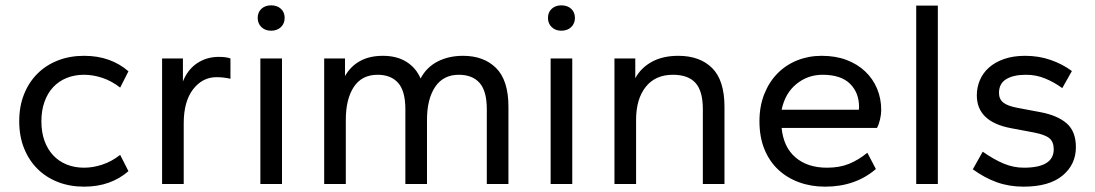

<svg xmlns="http://www.w3.org/2000/svg" viewBox="-20 -689 4101 719"><path d="M295 10Q241 10 196.5 -7.5Q152 -25 120 -57Q88 -89 70 -134Q52 -179 52 -235Q52 -291 70 -336Q88 -381 120 -413Q152 -445 196.5 -462.5Q241 -480 295 -480Q346 -480 387.5 -465Q429 -450 461 -422L430 -361Q398 -386 363 -397.5Q328 -409 295 -409Q259 -409 229.5 -397Q200 -385 179 -362.5Q158 -340 146.5 -307.5Q135 -275 135 -235Q135 -194 146.5 -162Q158 -130 179 -107.5Q200 -85 229.5 -73Q259 -61 295 -61Q328 -61 363 -72.5Q398 -84 430 -109L461 -48Q429 -20 387.5 -5Q346 10 295 10Z M587 0V-470H665V-384Q683 -429 718.5 -452.5Q754 -476 799 -476Q813 -476 824.5 -474.5Q836 -473 843 -470V-394Q817 -400 791 -400Q738 -400 703 -354.5Q668 -309 668 -227V0Z M955 0V-470H1036V0ZM995 -574Q973 -574 959 -587.5Q945 -601 945 -622Q945 -643 959 -656Q973 -669 995 -669Q1018 -669 1032 -656Q1046 -643 1046 -622Q1046 -601 1032 -587.5Q1018 -574 995 -574Z M1803 0V-280Q1803 -348 1776 -378.5Q1749 -409 1698 -409Q1640 -409 1609.5 -363.5Q1579 -318 1579 -240V0H1498V-280Q1498 -348 1471 -378.5Q1444 -409 1394 -409Q1335 -409 1305 -363.5Q1275 -318 1275 -240V0H1194V-470H1272V-404Q1292 -440 1327.5 -460Q1363 -480 1414 -480Q1466 -480 1502 -457.5Q1538 -435 1555 -395Q1577 -437 1618.5 -458.5Q1660 -480 1714 -480Q1792 -480 1838 -434Q1884 -388 1884 -289V0Z M2042 0V-470H2123V0ZM2082 -574Q2060 -574 2046 -587.5Q2032 -601 2032 -622Q2032 -643 2046 -656Q2060 -669 2082 -669Q2105 -669 2119 -656Q2133 -643 2133 -622Q2133 -601 2119 -587.5Q2105 -574 2082 -574Z M2612 0V-280Q2612 -348 2584.5 -378.5Q2557 -409 2500 -409Q2434 -409 2398 -363.5Q2362 -318 2362 -240V0H2281V-470H2359V-396Q2380 -435 2421 -457.5Q2462 -480 2520 -480Q2601 -480 2647 -434Q2693 -388 2693 -289V0Z M3070 10Q3017 10 2972 -6.5Q2927 -23 2894 -54Q2861 -85 2842.5 -130.5Q2824 -176 2824 -235Q2824 -291 2842 -336.5Q2860 -382 2891.5 -414Q2923 -446 2965.5 -463Q3008 -480 3057 -480Q3109 -480 3150 -464.5Q3191 -449 3220 -421.5Q3249 -394 3264.5 -357Q3280 -320 3280 -277Q3280 -261 3275.5 -241.5Q3271 -222 3264 -210H2907Q2914 -138 2959 -99.5Q3004 -61 3077 -61Q3124 -61 3159.5 -75.5Q3195 -90 3228 -117L3260 -56Q3183 10 3070 10ZM3060 -409Q3005 -409 2962.5 -374.5Q2920 -340 2907 -278H3196Q3197 -281 3197 -288Q3197 -342 3163 -375.5Q3129 -409 3060 -409Z M3411 0V-668H3492V0Z M3813 10Q3759 10 3713 -6.5Q3667 -23 3623 -55L3660 -121Q3703 -91 3739.5 -76Q3776 -61 3814 -61Q3926 -61 3926 -130Q3926 -158 3909.5 -171.5Q3893 -185 3851 -193L3766 -209Q3638 -233 3638 -332Q3638 -362 3649.5 -389Q3661 -416 3683.5 -436Q3706 -456 3740 -468Q3774 -480 3819 -480Q3870 -480 3914.5 -464.5Q3959 -449 3994 -423L3958 -359Q3928 -381 3894 -395Q3860 -409 3822 -409Q3775 -409 3748 -392.5Q3721 -376 3721 -341Q3721 -318 3737 -305Q3753 -292 3791 -285L3876 -269Q3940 -257 3974.5 -227Q4009 -197 4009 -138Q4009 -73 3959 -31.5Q3909 10 3813 10Z"/></svg>

Font: Gantari
Style: Regular
Weight: 400
Designer: Anugrah Pasau
Foundry: Lafontype
Version: Version 1.000; ttfautohint (v1.8.4)